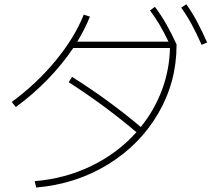

<svg xmlns="http://www.w3.org/2000/svg" viewBox="-20 -838 978 883"><path d="M607.4 -230Q465.8 -350.6 295.9 -460L311.5 -484.4Q480 -378.4 627.4 -253.9Q689.9 -331.1 724.6 -423.6Q759.3 -516.1 761.7 -617.2H316.9Q266.6 -542.5 199.2 -472.9Q131.8 -403.3 52.7 -345.7L34.2 -369.1Q147.9 -452.6 235.4 -558.6Q322.8 -664.6 365.2 -770.5L393.6 -761.7Q370.1 -703.1 335.4 -646.5H754.9Q733.9 -690.4 713.6 -724.6Q693.4 -758.8 669.9 -790L692.4 -806.6Q721.2 -768.1 744.6 -727.1Q768.1 -686 792 -633.8V-630.9Q792 -461.4 708 -316.9Q624 -172.4 476.6 -81.8Q329.1 8.8 146.5 24.4L139.6 -4.9Q280.8 -16.6 401.4 -75.4Q522 -134.3 607.4 -230ZM813.5 -802.7 836.9 -818.4Q864.3 -779.8 886.2 -738.5Q908.2 -697.3 932.6 -642.6L907.2 -631.8Q883.3 -686 861.3 -726.3Q839.4 -766.6 813.5 -802.7Z"/></svg>

Font: Pretendard JP Thin
Style: Regular
Weight: 100
Designer: Base glyphs from Inter by Rasmus Andersson; Hangeul glyphs from Noto Sans CJK(Source Han Sans) by Jang Soo-young and Kan
Foundry: Kil Hyung-jin
Version: Version 1.309